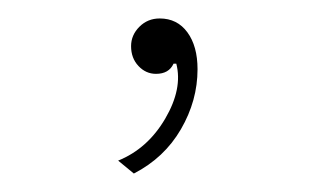

<svg xmlns="http://www.w3.org/2000/svg" viewBox="-20 -74 340 208"><path d="M153 -54Q172 -54 183 -39Q194 -24 194 1Q194 35 176 66Q158 97 125 114L108 100Q140 87 159 54.5Q178 22 171 -5H168Q163 6 149 6Q138 6 130 -2.5Q122 -11 122 -24Q122 -36 131 -45Q140 -54 153 -54Z"/></svg>

Font: Elaine Sans ExtraLight
Style: Regular
Weight: 275
Designer: Wei Huang
Foundry: Wei Huang
Version: Version 2.001;December 24, 2019;FontCreator 12.0.0.2547 64-b